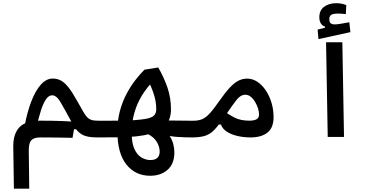

<svg xmlns="http://www.w3.org/2000/svg" viewBox="-20 -846 2384 1186"><path d="M65.9 319.3 62 60.1Q61 -18.1 99.4 -59.3Q137.7 -100.6 227.5 -100.6Q263.2 -100.6 297.1 -100.1Q331.1 -99.6 361.6 -98.4Q392.1 -97.2 418 -95.5Q443.8 -93.8 462.9 -91.3L463.9 -47.9L437 -47.4L428.2 5.4Q388.7 4.4 353.8 3.9Q318.8 3.4 287.8 3.2Q256.8 2.9 228.5 2.9Q189.5 2.9 173.3 20.5Q157.2 38.1 157.7 84L160.6 319.3ZM580.1 2.9Q548.8 2.9 525.6 -1.5Q502.4 -5.9 485.4 -15.6Q468.3 -25.4 454.6 -41.7Q440.9 -58.1 428.2 -81.5Q378.9 -171.9 354 -214.6Q329.1 -257.3 302.2 -257.3Q280.8 -257.3 263.7 -232.2Q246.6 -207 232.4 -162.1Q218.3 -117.2 204.6 -58.1L131.8 -66.9Q147.5 -151.9 172.9 -218.3Q198.2 -284.7 231.9 -322.8Q265.6 -360.8 306.2 -360.8Q345.7 -360.8 374.5 -336.2Q403.3 -311.5 430.9 -265.9Q458.5 -220.2 493.7 -157.2Q503.9 -139.2 513.2 -127.9Q522.5 -116.7 532.7 -110.6Q543 -104.5 555.9 -102.5Q568.8 -100.6 585.9 -100.6Q604.5 -100.6 613.5 -91.3Q622.6 -82 622.6 -56.2Q622.6 -22 610.1 -9.5Q597.7 2.9 580.1 2.9Z M907.7 239.7Q816.4 239.7 760.7 170.2Q705.1 100.6 705.1 -34.7Q705.1 -102.1 720.5 -159.7Q735.8 -217.3 761 -264.9Q786.1 -312.5 815.2 -350.1Q844.2 -387.7 872.1 -415.5L957.5 -429.2Q994.6 -364.7 1015.4 -302Q1036.1 -239.3 1036.1 -170.9Q1036.1 -113.8 1006.6 -75.4Q977.1 -37.1 912.6 -20Q869.1 -8.8 824 -3.9Q778.8 1 720.7 2Q662.6 2.9 580.1 2.9Q564.9 2.9 558.3 -8.8Q551.8 -20.5 551.8 -56.2Q551.8 -84 561.3 -92Q570.8 -100.1 585.9 -100.1Q661.1 -100.1 713.9 -100.6Q766.6 -101.1 804.9 -103.5Q843.3 -106 874.5 -110.8Q917 -117.7 931.2 -132.3Q945.3 -147 945.3 -170.9Q945.3 -197.8 940.4 -224.1Q935.5 -250.5 925 -279.5Q914.6 -308.6 897.9 -342.8L926.3 -344.7Q886.2 -304.2 856.4 -255.6Q826.7 -207 810.1 -149.7Q793.5 -92.3 793.5 -25.4Q793.5 40 811.3 76.7Q829.1 113.3 855.5 127.9Q881.8 142.6 908.2 142.6Q938 142.6 952.1 129.2Q966.3 115.7 966.3 90.3Q966.3 60.1 948 29.5Q929.7 -1 885.3 -22L912.6 -106.4Q965.8 -103 1031.7 -101.6Q1097.7 -100.1 1171.9 -100.1Q1196.3 -100.1 1208.5 -93.5Q1220.7 -86.9 1220.7 -58.1Q1220.7 -18.1 1208 -7.6Q1195.3 2.9 1166 2.9Q1126 2.9 1075.2 -0.2Q1024.4 -3.4 988.3 -17.1L991.7 -39.6Q1015.6 -25.9 1030 -2.9Q1044.4 20 1050.8 45.9Q1057.1 71.8 1057.1 95.2Q1057.1 166 1015.1 202.9Q973.1 239.7 907.7 239.7Z M1163.1 2.9Q1149.9 2.9 1143.8 -10.3Q1137.7 -23.4 1137.7 -56.2Q1137.7 -80.6 1146.2 -90.3Q1154.8 -100.1 1171.9 -100.1Q1204.1 -100.1 1227.1 -109.1Q1250 -118.2 1273.9 -143.8Q1297.9 -169.4 1332.5 -219.2Q1370.6 -273.9 1399.2 -304.4Q1427.7 -335 1453.1 -347.7Q1478.5 -360.4 1506.3 -360.4Q1540.5 -360.4 1570.1 -340.6Q1599.6 -320.8 1622.1 -287.1Q1644.5 -253.4 1657.2 -210.9Q1669.9 -168.5 1669.9 -122.6Q1669.9 -56.6 1632.1 -26.9Q1594.2 2.9 1527.8 2.9Q1485.8 2.9 1447.5 -5.9Q1409.2 -14.6 1381.8 -32.2Q1354.5 -49.8 1344.7 -76.7L1314 -77.1L1350.1 -170.4Q1391.6 -138.7 1429 -119.6Q1466.3 -100.6 1519.5 -100.6Q1549.8 -100.6 1564.9 -109.4Q1580.1 -118.2 1580.1 -138.7Q1580.1 -157.2 1573.2 -178.2Q1566.4 -199.2 1554.9 -218Q1543.5 -236.8 1528.3 -248.8Q1513.2 -260.7 1496.1 -260.7Q1466.3 -260.7 1442.9 -231Q1419.4 -201.2 1382.8 -147.9Q1352.1 -104 1330.1 -74.7Q1308.1 -45.4 1286.6 -28.3Q1265.1 -11.2 1236.3 -4.2Q1207.5 2.9 1163.1 2.9Z M2004.4 0 1994.1 -585H2094.7L2105 0ZM1947.3 -604.5 1941.9 -663.1 2022 -683.6 2017.1 -651.9 1987.8 -669.4V-681.2Q1952.6 -693.4 1952.6 -740.2Q1952.6 -781.7 1981.9 -804Q2011.2 -826.2 2057.1 -826.2Q2077.6 -826.2 2092.3 -822.8Q2106.9 -819.3 2119.1 -814.5L2116.2 -758.8Q2105 -760.3 2091.8 -761.2Q2078.6 -762.2 2070.3 -762.2Q2038.1 -762.2 2026.1 -754.4Q2014.2 -746.6 2014.2 -727.5Q2014.2 -709 2022.9 -702.1Q2031.7 -695.3 2049.3 -695.3Q2063.5 -695.3 2089.6 -700Q2115.7 -704.6 2137.7 -708.5L2144.5 -647.5Z"/></svg>

Font: Cascadia Mono
Style: Regular
Weight: 400
Monospace: yes
Designer: Aaron Bell
Foundry: Saja Typeworks
Version: Version 2404.023